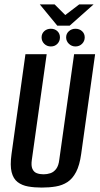

<svg xmlns="http://www.w3.org/2000/svg" viewBox="-20 -836 450 868"><path d="M169 12Q135 12 107 7Q79 2 59.5 -13Q40 -28 32.5 -58Q25 -88 32 -139L95 -591H191L124 -114Q120 -87 126.5 -72.5Q133 -58 146.5 -53Q160 -48 177 -48Q193 -48 208 -53Q223 -58 234 -72.5Q245 -87 248 -114L315 -591H410L347 -140Q340 -89 324 -58.5Q308 -28 285 -13Q262 2 232.5 7Q203 12 169 12ZM210 -626Q192 -626 180 -638Q168 -650 168 -667Q168 -684 180 -695Q192 -706 210 -706Q228 -706 239.5 -695Q251 -684 251 -667Q251 -650 239.5 -638Q228 -626 210 -626ZM321 -626Q304 -626 291.5 -638Q279 -650 279 -667Q279 -684 291.5 -695Q304 -706 321 -706Q339 -706 351 -695Q363 -684 363 -667Q363 -650 351 -638Q339 -626 321 -626ZM239 -720 160 -816H227L275 -768L338 -816H403L295 -720Z"/></svg>

Font: Alumni Sans SemiBold
Style: Italic
Weight: 600
Italic angle: -8°
Version: Version 1.016